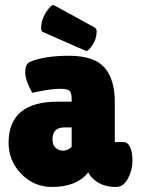

<svg xmlns="http://www.w3.org/2000/svg" viewBox="-20 -731 557 761"><path d="M108 -363Q80 -413 80 -444.5Q80 -476 97 -485Q154 -510 253.5 -510Q353 -510 394 -463.5Q435 -417 435 -326V-168H469Q486 -168 495.5 -148Q505 -128 505 -93Q505 -58 487.5 -24Q470 10 440 10Q386 10 353 -19Q338 -31 330 -48Q284 10 187 10Q114 10 64 -42Q14 -94 14 -165Q14 -328 209 -328H264V-338Q264 -364 255.5 -371.5Q247 -379 216 -379Q178 -379 108 -363ZM188 -179Q188 -157 200 -145.5Q212 -134 230.5 -134Q249 -134 264 -149V-226H236Q188 -226 188 -179ZM148 -605Q143 -610 143 -619Q143 -652 162 -681.5Q181 -711 191 -711Q194 -711 357 -621Q363 -615 363 -607Q363 -577 347 -553Q331 -529 322 -529Q320 -529 148 -605Z"/></svg>

Font: Lilita One
Style: Regular
Weight: 400
Designer: Juan Montoreano
Foundry: Juan Montoreano
Version: Version 1.002